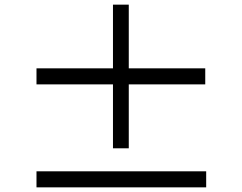

<svg xmlns="http://www.w3.org/2000/svg" viewBox="-20 -824 1040 826"><path d="M137 -18H867V-87H137ZM137 -461H466V-186H534V-461H863V-530H534V-804H466V-530H137Z"/></svg>

Font: GenEiGothic-pro-Regular
Style: Regular
Weight: 400
Designer: Ryoko NISHIZUKA (kana & ideographs); Paul D. Hunt (Latin, Greek & Cyrillic); Wenlong ZHANG (bopomofo); Sandoll Communica
Foundry: Adobe Systems Incorporated; o_tamon
Version: Version 1.000.140830